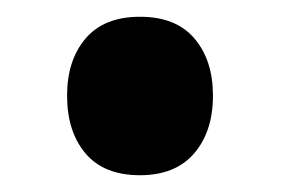

<svg xmlns="http://www.w3.org/2000/svg" viewBox="-20 -199 344 229"><path d="M234 -85Q234 -42 211.5 -16Q189 10 147 10Q104 10 82 -16Q60 -42 60 -85Q60 -127 82 -153Q104 -179 147 -179Q190 -179 212 -153Q234 -127 234 -85Z"/></svg>

Font: TypoPRO Sinkin Sans
Style: 600 SemiBold
Weight: 600
Designer: Keith Bates
Foundry: K-Type
Version: Sinkin Sans (version 1.0)  by Keith Bates   •   © 2014   www